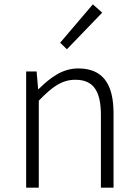

<svg xmlns="http://www.w3.org/2000/svg" viewBox="-20 -861 633 881"><path d="M100 0H158V-399C220 -463 264 -495 326 -495C408 -495 443 -444 443 -333V0H501V-341C501 -478 450 -547 339 -547C266 -547 211 -505 157 -452H155L148 -533H100ZM287 -635 449 -803 406 -841 256 -665Z"/></svg>

Font: Noto Sans CJK JP Light
Style: Regular
Weight: 300
Designer: Ryoko NISHIZUKA (kana & ideographs); Paul D. Hunt (Latin, Greek & Cyrillic); Wenlong ZHANG (bopomofo); Sandoll Communica
Foundry: Adobe Systems Incorporated
Version: Version 1.004;PS 1.004;hotconv 1.0.82;makeotf.lib2.5.63406